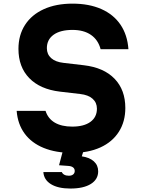

<svg xmlns="http://www.w3.org/2000/svg" viewBox="-20 -839 790 1077"><path d="M385.3 -128.8Q450.8 -128.8 487.3 -155.4Q523.7 -182.1 523.7 -229.3Q523.7 -263.5 499.4 -285.1Q475.2 -306.7 429.9 -311.7L316.1 -325Q204.8 -338.3 144.2 -400.8Q83.5 -463.2 83.5 -564.8Q83.5 -642.1 120.5 -699.4Q157.5 -756.7 225.8 -787.6Q294.1 -818.6 386.7 -818.6Q479.5 -818.6 548.2 -788.3Q616.8 -758 655.8 -700.7Q694.7 -643.4 700.4 -562.9H544.4Q530.7 -615.3 490.2 -643.3Q449.8 -671.2 386.7 -671.2Q318.5 -671.2 280.7 -644.1Q242.9 -616.9 242.9 -568.7Q242.9 -534.5 267.1 -512.9Q291.4 -491.3 336.6 -486.3L450.5 -473Q562.1 -460 622.6 -397.4Q683 -334.8 683 -233.2Q683 -156.9 646.7 -99.8Q610.4 -42.7 543 -12Q475.5 18.6 385.3 18.6Q293.4 18.6 225.1 -9.2Q156.8 -37 118 -90Q79.2 -142.9 73.5 -217.1H235.5Q249.2 -173.7 287.3 -151.2Q325.5 -128.8 385.3 -128.8ZM456.8 -20 438.8 38Q482.1 44 506.4 66Q530.7 88 530.7 122Q530.7 167.2 489.5 192.9Q448.3 218.6 374.8 218.6Q305.7 218.6 265.9 194.1Q226.2 169.7 223.2 126H326.9Q330.5 135.6 340.8 141.2Q351.1 146.7 366.4 146.7Q381.3 146.7 390.2 139.6Q399.2 132.4 399.2 120Q399.2 107.7 390.4 100.5Q381.5 93.3 365.5 91.9L311.2 87.9L339.9 -20Z"/></svg>

Font: Martian Mono VF sWd Rg
Style: Regular
Weight: 400
Width: 6
Monospace: yes
Designer: Roman Shamin
Foundry: Evil Martians
Version: Version 1.100